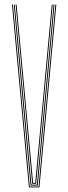

<svg xmlns="http://www.w3.org/2000/svg" viewBox="-20 -820 299 840"><path d="M106.5 0 32.5 -800H36.5L110.2 -4H148.8L222.5 -800H226.5L152.5 0ZM113.8 -8 79.2 -380.2 40.5 -800H44.5L83 -384.2L117.5 -12H141.5L176 -384.2L214.5 -800H218.5L179.8 -380.2L145.2 -8ZM121 -16 86.8 -387.2 48.5 -800H52.5L90.5 -389.5L124.8 -20H134.2L168.5 -389.5L206.5 -800H210.5L172.2 -387.2L138 -16Z"/></svg>

Font: Big Shoulders Inline Thin
Style: Regular
Weight: 100
Designer: Patric King
Foundry: XO Type Co
Version: Version 2.002